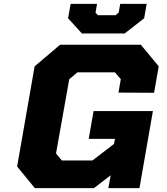

<svg xmlns="http://www.w3.org/2000/svg" viewBox="-20 -967 858 987"><path d="M401 -795 330 -873 343 -947H479L471 -902L483 -889H574L590 -902L598 -947H734L721 -873L621 -795ZM159 0 68 -111 158 -626 289 -737H704L796 -626L772 -490L589 -491L601 -560L571 -595H378L336 -560L268 -178L298 -142H455L566 -227L571 -253H436L461 -396H766L697 0H537L549 -66L463 0Z"/></svg>

Font: Tomorrow
Style: Bold Italic
Weight: 700
Italic angle: -10°
Designer: Tony de Marco, Monica Rizzolli
Foundry: Just in Type
Version: Version 2.002